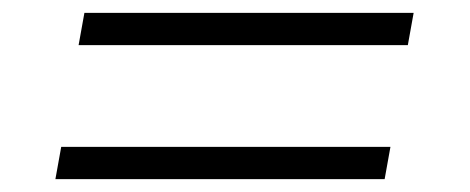

<svg xmlns="http://www.w3.org/2000/svg" viewBox="-20 -404 730 298"><path d="M102 -334 111 -384H622L613 -334ZM66 -126 75 -176H586L577 -126Z"/></svg>

Font: Archivo Expanded Thin
Style: Italic
Weight: 250
Width: 7
Italic angle: -10°
Designer: Hector Gatti
Foundry: Omnibus-Type
Version: Version 2.001